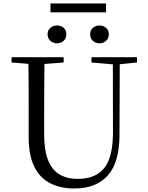

<svg xmlns="http://www.w3.org/2000/svg" viewBox="-20 -1052 837 1088"><path d="M302.7 -806.5Q282.2 -806.5 265.9 -820.4Q249.6 -834.4 249.6 -857.4Q249.6 -881.1 265.9 -894.4Q282.2 -907.8 302.7 -907.8Q324.8 -907.8 340.4 -894.4Q356 -881.1 356 -857.4Q356 -834.4 340.4 -820.4Q324.8 -806.5 302.7 -806.5ZM543.5 -806.5Q522 -806.5 506.5 -820.4Q491 -834.4 491 -857.4Q491 -881.1 506.5 -894.4Q522 -907.8 543.5 -907.8Q564.6 -907.8 580.6 -894.4Q596.6 -881.1 596.6 -857.4Q596.6 -834.4 580.6 -820.4Q564.6 -806.5 543.5 -806.5ZM266 -982V-1032.3H581V-982ZM401.2 16.1Q323.9 16.1 265.4 -13.2Q206.9 -42.4 174.6 -106.7Q142.4 -171.1 142.4 -276.5V-391Q142.4 -475.8 142.3 -560.2Q142.2 -644.6 140 -728H232.2Q231.2 -645.4 230.7 -561.2Q230.2 -477 230.2 -391V-291.5Q230.2 -198.9 253 -143.1Q275.8 -87.3 318.7 -62.8Q361.7 -38.3 420.2 -38.3Q522.2 -38.3 571.4 -100.5Q620.6 -162.6 620.2 -305.7L619.4 -728H658.7L657.1 -285.6Q656.7 -132.5 591.2 -58.2Q525.7 16.1 401.2 16.1ZM45.5 -698V-728H340.7V-698L201.1 -686.9H179.8ZM498.2 -698V-728H756.2V-698L647.1 -686.7H626.2Z"/></svg>

Font: Noto Serif TC
Style: Regular
Weight: 200
Designer: Ryoko NISHIZUKA 西塚涼子 (kana & ideographs); Frank Grießhammer (Latin, Greek & Cyrillic); Wenlong ZHANG 张文龙 (bopomofo); San
Foundry: Adobe
Version: Version 2.001;hotconv 1.1.0;makeotfexe 2.6.0